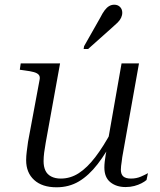

<svg xmlns="http://www.w3.org/2000/svg" viewBox="-20 -785 679 815"><path d="M174 -179Q170 -157 167.5 -137.5Q165 -118 165 -101Q165 -78 172.5 -61.5Q180 -45 197 -36Q214 -27 238 -27Q279 -27 314.5 -50Q350 -73 384.5 -118Q419 -163 455 -230L469 -208Q432 -137 394.5 -88.5Q357 -40 315 -15Q273 10 220 10Q159 10 125 -21Q91 -52 91 -105Q91 -122 93.5 -141.5Q96 -161 99 -183L148 -446Q151 -460 144.5 -467.5Q138 -475 123.5 -479Q109 -483 85 -486L64 -489L68 -516H235ZM499 -118Q498 -108 496.5 -98.5Q495 -89 494 -80.5Q493 -72 493 -65Q493 -45 503.5 -36Q514 -27 536 -27Q559 -27 578.5 -35.5Q598 -44 608 -50L602 -21Q594 -14 580.5 -7Q567 0 550 4.5Q533 9 513 9Q474 9 448.5 -11.5Q423 -32 423 -74Q423 -85 424.5 -98.5Q426 -112 428.5 -127Q431 -142 434 -156V-163L496 -516H570ZM405 -709Q415 -729 424 -741Q433 -753 443 -759Q453 -765 465 -765Q480 -765 489.5 -755.5Q499 -746 499 -731Q499 -720 494 -709.5Q489 -699 479.5 -689.5Q470 -680 456 -668L354 -577H335L337 -589Z"/></svg>

Font: Roboto Serif 120pt Expanded Light
Style: Italic
Weight: 300
Width: 7
Italic angle: -10°
Designer: Greg Gazdowicz
Foundry: Commercial Type
Version: Version 1.008